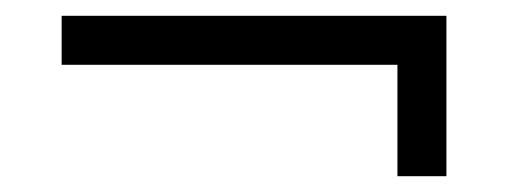

<svg xmlns="http://www.w3.org/2000/svg" viewBox="-20 -417 641 243"><path d="M545 -397V-194H483V-335H58V-397Z"/></svg>

Font: Constantine
Style: Regular
Weight: 400
Designer: Dukom Design
Version: Version 1.001;PS 001.001;hotconv 1.0.56;makeotf.lib2.0.21325